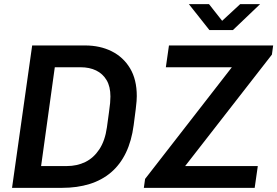

<svg xmlns="http://www.w3.org/2000/svg" viewBox="-20 -905 1336 925"><path d="M38 0 135 -686H390Q462 -686 518 -658Q574 -630 606.5 -576Q639 -522 639 -442Q639 -431 638 -418Q637 -405 634 -379.5Q631 -354 624 -302Q614 -226 586.5 -169Q559 -112 515 -74.5Q471 -37 411.5 -18.5Q352 0 279 0ZM178 -105H302Q351 -105 391 -124.5Q431 -144 458.5 -185.5Q486 -227 495 -291Q501 -337 505 -364Q509 -391 510.5 -408.5Q512 -426 512 -440Q512 -488 493.5 -519Q475 -550 443 -565.5Q411 -581 368 -581H244ZM673 0 679 -43 1097 -581H779L794 -686H1296L1290 -642L872 -105H1222L1207 0ZM989 -760 890 -885H987L1065 -786H1030L1137 -885H1233L1102 -760Z"/></svg>

Font: Chivo Medium Medium
Style: Italic
Weight: 500
Italic angle: -8.05°
Version: Version 2.002